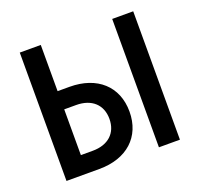

<svg xmlns="http://www.w3.org/2000/svg" viewBox="-102 -662 803 773"><g transform="rotate(-20 300.0 -275.0)"><path d="M57 0H198C316 0 391 -68 391 -176C391 -284 316 -352 198 -352H147V-550H57ZM453 0H543V-550H453ZM147 -78V-274H198C264 -274 305 -237 305 -176C305 -115 264 -78 198 -78Z"/></g></svg>

Font: JetBrains Mono Medium
Style: Regular
Weight: 436
Monospace: yes
Designer: Philipp Nurullin, Konstantin Bulenkov
Foundry: JetBrains
Version: Version 2.305